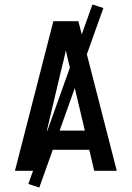

<svg xmlns="http://www.w3.org/2000/svg" viewBox="-20 -765 590 860"><path d="M47 0 219 -670H331L503 0H402L380 -94H170L148 0ZM360 -180 297 -447Q291 -470 285.5 -493Q280 -516 275 -539Q270 -516 264.5 -493Q259 -470 253 -447L190 -180ZM156 75 107 59 394 -745 443 -729Z"/></svg>

Font: Lode Dark Term
Style: Bold
Weight: 700
Monospace: yes
Designer: Belleve Invis
Foundry: Belleve Invis
Version: Version 29.2.0